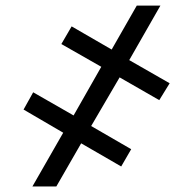

<svg xmlns="http://www.w3.org/2000/svg" viewBox="-20 -675 698 695"><path d="M413 -394.9 310 -218.8 454.9 -134.9 418.7 -72.4 273.8 -156.2 183.9 0H97.3L208.8 -194.6L65.3 -278.4L100.1 -340.9L246.4 -257.1L346.6 -433.2L202.1 -515.6L239.3 -579.5L384.2 -495.7L475.1 -654.8H560.7L447.8 -457.4L594.1 -373.6L556.5 -312.5Z"/></svg>

Font: Inter Zeller Semi Bold
Style: Regular
Weight: 600
Designer: Rasmus Andersson; Joe Bland
Foundry: zeller
Version: Version 3.015;git-dec3a8cb1